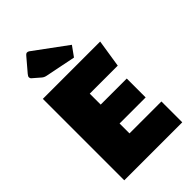

<svg xmlns="http://www.w3.org/2000/svg" viewBox="-256 -953 1042 1042"><g transform="rotate(-45 265.0 -432.0)"><path d="M450 -236H250V-160H495V0H50V-625H490L465 -465H250V-381H450ZM328 -664 154 -699Q138 -702 128 -711L83 -750Q79 -756 79 -762Q79 -768 88 -779L151 -853Q160 -864 167 -864Q174 -864 180 -860L369 -721Z"/></g></svg>

Font: Changa One
Style: Regular
Weight: 400
Designer: Eduardo Rodriguez Tunni
Foundry: Eduardo Rodriguez Tunni
Version: Version 1.003